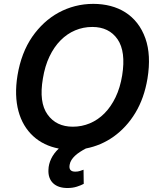

<svg xmlns="http://www.w3.org/2000/svg" viewBox="-20 -757 815 983"><path d="M69.6 -371.1Q88.8 -486.9 145.2 -568.9Q172.6 -608.3 206.5 -639.6Q240.4 -670.8 280.2 -692.5Q320 -714.1 364.7 -725.7Q409.4 -737.2 457.7 -737.2Q504.3 -737.2 545.8 -726.4Q587.4 -715.6 621.8 -693.7Q656.2 -671.9 682.4 -638.5Q708.5 -605.1 724.4 -560.4Q754.6 -474.8 735.1 -355.1Q718.4 -254.6 673.3 -179.7Q650.6 -142 622.7 -111.7Q594.8 -81.3 562.7 -58.2Q530.5 -35.2 494.5 -19.7Q458.5 -4.3 419.7 3.2Q403.4 11.7 389.2 21Q375 30.2 364 40.5Q353 50.8 345.9 62.1Q338.8 73.5 336.6 86.3Q329.9 121.8 365.4 121.8Q378.9 121.8 389.4 118.3Q399.9 114.7 407.7 111.9L408.7 184.3Q394.9 191.8 373.4 198.7Q351.9 205.6 325.3 205.6Q302.2 205.6 283.7 199.6Q265.3 193.5 252.5 181.6Q239.7 169.7 233.3 152.3Q226.9 134.9 228 111.9Q228.7 84.2 241.8 56.1Q255 28.1 280.9 3.6Q202.8 -11.4 149.9 -60Q123.2 -84.5 104.2 -116.5Q85.2 -148.4 74.6 -187.7Q63.9 -226.9 62.5 -272.9Q61.1 -318.9 69.6 -371.1ZM223.4 -170.8Q267.8 -108.3 353 -108.3Q398.8 -108.3 440.2 -125.7Q481.5 -143.1 514.7 -176.5Q547.9 -209.9 571.6 -258.9Q595.2 -307.9 605.5 -371.1Q625 -492.9 582 -555.8Q538.4 -619 452.4 -619Q406.2 -619 364.9 -601.6Q323.5 -584.2 290.1 -550.4Q256.7 -516.7 233.3 -467.7Q209.9 -418.7 199.6 -355.1Q178.6 -233 223.4 -170.8Z"/></svg>

Font: Inter P Semi Bold
Style: Italic
Weight: 600
Italic angle: 9.39999°
Designer: Rasmus Andersson
Foundry: rsms
Version: Version 3.018;git-588b23468